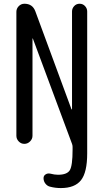

<svg xmlns="http://www.w3.org/2000/svg" viewBox="-20 -750 540 1001"><path d="M65.4 -42V-688.5Q65.4 -705.1 77.6 -717.8Q89.8 -730.5 107.4 -730.5Q149.4 -730.5 164.1 -691.4L352.5 -180.7Q352.5 -179.7 354 -179.7Q355.5 -179.7 355.5 -180.7V-690.4Q355.5 -706.1 366.7 -718.3Q377.9 -730.5 395 -730.5Q412.1 -730.5 423.3 -718.3Q434.6 -706.1 434.6 -690.4V49.8Q434.6 148.4 402.3 189.5Q370.1 230.5 296.9 230.5Q268.6 230.5 242.2 223.6Q227.5 220.7 217.3 208Q207 195.3 207 178.7Q207 166 217.8 159.2Q228.5 152.3 242.2 155.3Q264.6 161.1 282.2 161.1Q329.1 161.1 343.8 137.7Q358.4 114.3 358.4 30.3V15.6Q358.4 7.8 355.5 0L151.4 -548.8Q151.4 -549.8 150.4 -549.8Q149.4 -549.8 149.4 -548.8V-42Q149.4 -25.4 136.7 -12.7Q124 0 106.9 0Q89.8 0 77.6 -12.7Q65.4 -25.4 65.4 -42Z"/></svg>

Font: Rounded Mgen+ 2m regular
Style: Regular
Weight: 400
Designer: [Source Han Sans]
Ryoko NISHIZUKA  (kana & ideographs); Paul D. Hunt (Latin, Greek & Cyrillic); Wenlong ZHANG  (bopomofo
Version: Version 1.059.20150602